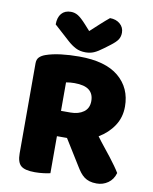

<svg xmlns="http://www.w3.org/2000/svg" viewBox="-93 -917 795 996"><g transform="rotate(10 304.5 -418.5)"><path d="M561 -408Q561 -351 531.5 -306.5Q502 -262 453 -233Q472 -207 491.5 -183Q511 -159 528 -137Q545 -115 558.5 -96Q572 -77 581 -62Q571 -27 544.5 -8.5Q518 10 485 10Q463 10 447 5Q431 0 419 -9Q407 -18 397 -31Q387 -44 378 -59L293 -196H240V-1Q229 2 206 5Q183 8 159 8Q106 8 85.5 -10Q65 -28 65 -75V-549Q65 -570 76.5 -581.5Q88 -593 108 -600Q142 -612 187 -617.5Q232 -623 283 -623Q421 -623 491 -564.5Q561 -506 561 -408ZM288 -329Q330 -329 357 -348.5Q384 -368 384 -406Q384 -444 359.5 -463.5Q335 -483 282 -483Q270 -483 259.5 -482Q249 -481 238 -479V-329ZM310 -762Q335 -785 359 -807Q383 -829 405 -847Q437 -847 458 -829Q479 -811 479 -783Q479 -762 469 -746.5Q459 -731 431 -710L403 -689Q374 -667 354 -658.5Q334 -650 310 -650Q280 -650 258 -661.5Q236 -673 216 -691L133 -766Q133 -803 150.5 -823.5Q168 -844 200 -844Q220 -844 237.5 -833.5Q255 -823 283 -792Z"/></g></svg>

Font: Baloo Chettan 2 ExtraBold
Style: Regular
Weight: 800
Designer: Maithili Shingre, Unnati Kotecha and Ek Type
Foundry: Ek Type
Version: Version 1.640;hotconv 1.0.111;makeotfexe 2.5.65597; ttfautoh